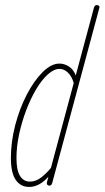

<svg xmlns="http://www.w3.org/2000/svg" viewBox="-20 -733 413 758"><path d="M95 5Q61 5 42 -23Q23 -51 23 -109Q23 -173 40 -238.5Q57 -304 85.5 -359Q114 -414 148 -448Q182 -482 215 -482Q234 -482 252 -470.5Q270 -459 279 -435L351 -703Q354 -713 362 -713Q367 -713 370.5 -710Q374 -707 372 -701L186 -10Q183 0 175 0Q171 0 167.5 -3Q164 -6 165 -12L171 -35Q135 5 95 5ZM45 -109Q45 -61 59 -38.5Q73 -16 98 -16Q121 -16 141.5 -31.5Q162 -47 181 -70L271 -405Q264 -431 248.5 -446Q233 -461 215 -461Q193 -461 169 -439.5Q145 -418 123 -381Q101 -344 83.5 -298Q66 -252 55.5 -203Q45 -154 45 -109Z"/></svg>

Font: Zen Loop
Style: Italic
Weight: 400
Italic angle: -15°
Designer: Yoshimichi Ohira
Foundry: A-1 Corp ZenFonts
Version: Version 1.000; ttfautohint (v1.8.3)